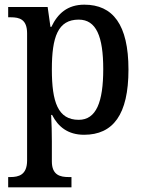

<svg xmlns="http://www.w3.org/2000/svg" viewBox="-20 -566 619 822"><path d="M15 236H286V192H274C238 192 202 184 202 125V39C202 5 201 -39 199 -74H203C229 -23 271 11 340 11C464 11 530 -75 530 -268C530 -461 463 -546 341 -546C269 -546 227 -508 200 -451H196L184 -536H15V-492H26C64 -492 96 -483 96 -423V121C96 183 60 192 24 192H15ZM317 -53C228 -53 202 -129 202 -269C202 -408 228 -482 317 -482C392 -482 422 -410 422 -270C422 -129 392 -53 317 -53Z"/></svg>

Font: Noto Serif Devanagari SemiCondensed Medium
Style: Regular
Weight: 500
Width: 4
Designer: Universal Thirst, Indian Type Foundry and the Monotype Design Team
Foundry: Monotype Imaging Inc.
Version: Version 2.004